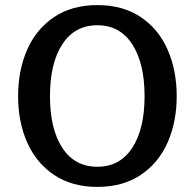

<svg xmlns="http://www.w3.org/2000/svg" viewBox="-20 -719 764 753"><path d="M51 -342Q51 -443 86.5 -524Q122 -605 192 -652Q262 -699 362 -699Q462 -699 532 -652Q602 -605 637.5 -524Q673 -443 673 -342Q673 -241 637.5 -160.5Q602 -80 532 -33Q462 14 362 14Q262 14 192 -33Q122 -80 86.5 -160.5Q51 -241 51 -342ZM547 -342Q547 -471 498.5 -545.5Q450 -620 362 -620Q273 -620 224.5 -545.5Q176 -471 176 -342Q176 -213 224.5 -139Q273 -65 362 -65Q450 -65 498.5 -139Q547 -213 547 -342Z"/></svg>

Font: Maitree SemiBold
Style: Regular
Weight: 600
Designer: CadsonDemak Team
Foundry: CadsonDemak
Version: Version 1.001